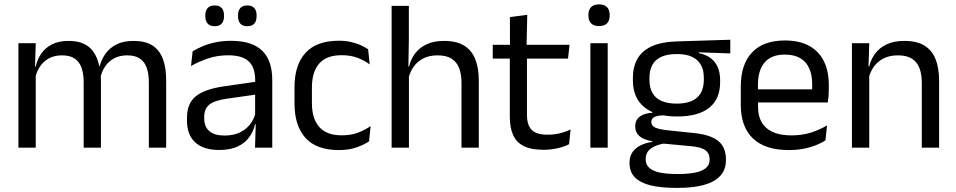

<svg xmlns="http://www.w3.org/2000/svg" viewBox="-20 -690 4467 897"><path d="M675.4 0V-305.7Q675.4 -344.2 665.7 -372.4Q656.1 -400.7 633.9 -416.1Q611.7 -431.4 574.1 -431.4Q538.6 -431.4 512.5 -417.1Q486.4 -402.7 470.4 -378.3Q454.4 -353.9 448 -322.9L435.5 -380.5H445.6Q453.6 -411.8 472.7 -438.8Q491.7 -465.9 524.1 -482.4Q556.4 -498.9 604.5 -498.9Q658.9 -498.9 692.2 -477.5Q725.6 -456 741 -414.7Q756.3 -373.5 756.3 -314.5V0ZM66.1 0V-488.2H147L143.4 -370.8L147 -366.1V0ZM370.9 0V-305.6Q370.9 -344.1 361.3 -372.4Q351.6 -400.7 329.5 -416.1Q307.4 -431.4 269.8 -431.4Q234 -431.4 208 -417Q181.9 -402.5 165.9 -377.8Q150 -353 143.5 -321.5L128.7 -378.9H146.7Q153.9 -412.1 172.5 -439.3Q191.2 -466.5 222.7 -482.7Q254.3 -498.9 299.9 -498.9Q367.6 -498.9 402.7 -464.1Q437.9 -429.2 447 -361.9Q449.3 -352 450.4 -340.3Q451.5 -328.6 451.5 -317.1V0Z M1171.4 0 1175 -118.6 1171.9 -131.1V-286.5L1172.3 -314.9Q1172.3 -374.3 1142.2 -403Q1112 -431.7 1046.4 -431.7Q994.2 -431.7 950.4 -416.5Q906.6 -401.3 872.4 -381.5L880 -450.4Q899.1 -462 925.4 -473.3Q951.7 -484.7 985.3 -492Q1018.9 -499.3 1059.3 -499.3Q1111.8 -499.3 1148.6 -486.6Q1185.4 -473.9 1208.2 -449.9Q1231 -425.8 1241.5 -392Q1252 -358.1 1252 -316.2V0ZM1003.4 10.7Q930.9 10.7 892.3 -24.6Q853.6 -60 853.6 -125.7V-140Q853.6 -207.4 895.3 -240.7Q937 -274.1 1028.2 -286.9L1182.5 -309.2L1186.9 -249.8L1038 -228.6Q982.2 -220.7 958.2 -201.4Q934.1 -182 934.1 -144.5V-136.6Q934.1 -97.9 957.9 -77.4Q981.7 -56.8 1029.1 -56.8Q1070.9 -56.8 1100.9 -71.4Q1130.9 -86 1149.4 -110.5Q1168 -135.1 1174.5 -165.2L1187.2 -109.8H1171.7Q1164.6 -77.8 1145.3 -50.3Q1126.1 -22.8 1091.5 -6.1Q1056.9 10.7 1003.4 10.7ZM982.7 -567.5Q961.1 -567.5 950.2 -579.7Q939.2 -591.9 939.2 -614.6V-618Q939.2 -640.4 950.2 -652.4Q961.1 -664.5 982.7 -664.5Q1005.1 -664.5 1015.8 -652.4Q1026.6 -640.4 1026.6 -618V-614.6Q1026.6 -591.9 1015.8 -579.7Q1005.1 -567.5 982.7 -567.5ZM1135.4 -567.5Q1113.5 -567.5 1102.7 -579.7Q1092 -591.9 1092 -614.6V-618Q1092 -640.4 1102.7 -652.4Q1113.5 -664.5 1135.4 -664.5Q1157.3 -664.5 1168.1 -652.4Q1178.8 -640.4 1178.8 -618V-614.6Q1178.8 -591.9 1168.1 -579.7Q1157.3 -567.5 1135.4 -567.5Z M1563.3 11.1Q1458.4 11.1 1407.2 -45.7Q1355.9 -102.4 1355.9 -206.6V-282.3Q1355.9 -386.8 1407.4 -443.2Q1458.8 -499.7 1563.3 -499.7Q1594.4 -499.7 1619.9 -493.8Q1645.5 -487.8 1665.7 -478.7Q1685.9 -469.5 1699.9 -459.7L1707.1 -389.1Q1683.3 -407.1 1651.2 -419.6Q1619.1 -432.1 1575.4 -432.1Q1505.6 -432.1 1471.4 -393.2Q1437.2 -354.4 1437.2 -280.7V-208.7Q1437.2 -136.1 1471.4 -97Q1505.6 -57.8 1575.7 -57.8Q1620.3 -57.8 1653.2 -70.5Q1686.1 -83.1 1711.5 -100.9L1704.2 -29.5Q1681.9 -14.4 1646.5 -1.7Q1611.1 11.1 1563.3 11.1Z M2136 0V-303.7Q2136 -343 2125.2 -371.5Q2114.5 -399.9 2090.2 -415.7Q2065.8 -431.4 2024.1 -431.4Q1985.5 -431.4 1957.4 -417Q1929.4 -402.5 1912.1 -377.8Q1894.8 -353.1 1887.8 -321.6L1870.1 -378.9H1890.9Q1898.6 -412.1 1918.6 -439.3Q1938.6 -466.5 1972.3 -482.7Q2006 -498.9 2054.5 -498.9Q2112.7 -498.9 2148.2 -477.1Q2183.8 -455.2 2200.3 -413.8Q2216.9 -372.3 2216.9 -312.6V0ZM1809.6 0V-662.5H1890.1V-503.7L1887.7 -363.3L1890.5 -357.1V0Z M2518.4 9.8Q2462 9.8 2427.6 -7.2Q2393.2 -24.2 2377.5 -58.6Q2361.8 -93 2361.8 -144.6V-452.3H2441.9V-153.9Q2441.9 -105.9 2463.9 -83.3Q2485.9 -60.7 2538.1 -60.7Q2567.5 -60.7 2594.8 -67.1Q2622.1 -73.5 2645.8 -85.5L2638.6 -16.1Q2614.8 -3.9 2583.4 3Q2551.9 9.8 2518.4 9.8ZM2282.1 -416.2V-480.8H2640.9L2633.7 -416.2ZM2362.6 -473.1 2362.2 -610.1 2443.3 -620.7 2439.9 -473.1Z M2738.2 0V-488.2H2819.1V0ZM2778.7 -568.2Q2753.7 -568.2 2741.3 -581.2Q2728.9 -594.3 2728.9 -617.7V-620.2Q2728.9 -643.5 2741.3 -656.6Q2753.7 -669.6 2778.7 -669.6Q2803.7 -669.6 2816 -656.6Q2828.4 -643.5 2828.4 -620.2V-617.7Q2828.4 -593.9 2816 -581Q2803.7 -568.2 2778.7 -568.2Z M3143.2 -145.8Q3043.5 -145.8 2990.1 -189.3Q2936.8 -232.8 2936.8 -314.2V-326.3Q2936.8 -376.9 2957.5 -414.4Q2978.3 -451.9 3023.8 -473.2Q3069.4 -494.5 3143.1 -496.6L3391.8 -504.3V-440.5L3244.8 -445.6L3244.7 -441.8Q3279.2 -434.8 3301 -417.8Q3322.9 -400.9 3333.6 -375.3Q3344.3 -349.8 3344.3 -315.9V-305.2Q3344.3 -227.3 3293.4 -186.6Q3242.4 -145.8 3143.2 -145.8ZM3139.6 122.9H3151.2Q3196.2 122.9 3228.3 116.3Q3260.3 109.7 3277.8 95.1Q3295.3 80.6 3295.3 56.3V54.7Q3295.3 26.5 3275.2 11.7Q3255.1 -3.1 3206.2 -7.3L3068.1 -20.1L3090.9 -21Q3063 -16.8 3041.7 -7.9Q3020.5 0.9 3008.5 15.6Q2996.5 30.3 2996.5 52.4V53.5Q2996.5 79.2 3013.9 94.6Q3031.3 109.9 3063.4 116.4Q3095.6 122.9 3139.6 122.9ZM3134.9 187.7Q3069.2 187.7 3021.2 176.4Q2973.3 165 2947.2 139.7Q2921.1 114.4 2921.1 72.2V70.2Q2921.1 40.2 2935.3 20.1Q2949.5 0.1 2973.9 -11.5Q2998.2 -23.2 3027.9 -27L3027.6 -30.2Q2986.5 -37.1 2967.1 -54.2Q2947.6 -71.3 2947.6 -99V-99.5Q2947.6 -118.3 2956.2 -131.8Q2964.8 -145.3 2982.7 -153.3Q3000.6 -161.3 3028 -163.3V-173.3L3120.8 -150L3083.1 -151.2Q3048.9 -150.7 3035.9 -142.7Q3022.8 -134.8 3022.8 -119.7V-119.2Q3022.8 -102.4 3041.3 -93.9Q3059.8 -85.4 3104.6 -80.7L3222.8 -68.4Q3300.5 -60.3 3336 -31.1Q3371.5 -1.9 3371.5 55.2V57.6Q3371.5 103.2 3344.5 132Q3317.6 160.8 3267.9 174.2Q3218.3 187.7 3149.6 187.7ZM3142.1 -205.9Q3183.8 -205.9 3211.7 -218.3Q3239.7 -230.7 3253.9 -255.4Q3268.1 -280.1 3268.1 -315.8V-328Q3268.1 -363.2 3254.2 -387.5Q3240.3 -411.9 3212.9 -424.6Q3185.5 -437.4 3144.1 -437.4H3141.1Q3096 -437.4 3067.9 -423.7Q3039.7 -410 3026.9 -385.3Q3014.2 -360.6 3014.2 -327.4V-316.1Q3014.2 -280.2 3028.3 -255.5Q3042.4 -230.8 3070.9 -218.3Q3099.3 -205.9 3142.1 -205.9Z M3665.6 11.1Q3554.1 11.1 3497.5 -43.4Q3440.9 -97.8 3440.9 -199.7V-286.6Q3440.9 -389.4 3493.6 -445.1Q3546.2 -500.9 3647 -500.9Q3714.9 -500.9 3760.6 -475.7Q3806.2 -450.4 3829.2 -403.9Q3852.1 -357.4 3852.1 -293V-274.8Q3852.1 -259.1 3850.9 -243Q3849.7 -226.9 3847.5 -211.4H3773.2Q3774 -235.6 3774.2 -257.1Q3774.4 -278.6 3774.4 -296.4Q3774.4 -341 3760.1 -371.8Q3745.9 -402.6 3717.7 -418.8Q3689.4 -435 3647 -435Q3583.9 -435 3552.5 -398.5Q3521.1 -362.1 3521.1 -294.1V-247.4L3521.5 -237.5V-190.8Q3521.5 -160.4 3530.5 -135.9Q3539.5 -111.3 3558.6 -93.8Q3577.8 -76.2 3607.5 -66.8Q3637.3 -57.5 3678.7 -57.5Q3725.8 -57.5 3766.8 -70Q3807.8 -82.6 3843.9 -104.2L3836.3 -34Q3804.1 -13.5 3760.9 -1.2Q3717.8 11.1 3665.6 11.1ZM3483.6 -211.4V-272.7H3830.4V-211.4Z M4286.5 0V-303.7Q4286.5 -343 4275.7 -371.5Q4265 -399.9 4240.7 -415.7Q4216.3 -431.4 4174.6 -431.4Q4136.1 -431.4 4107.8 -417Q4079.5 -402.5 4062 -377.8Q4044.5 -353 4037.5 -321.5L4023 -378.9H4040.7Q4048.3 -412.1 4068.3 -439.3Q4088.3 -466.5 4122.1 -482.7Q4155.9 -498.9 4205 -498.9Q4263.2 -498.9 4298.7 -477.1Q4334.3 -455.2 4350.8 -413.8Q4367.4 -372.3 4367.4 -312.6V0ZM3960.1 0V-488.2H4041L4037.4 -371.1L4041 -366.3V0Z"/></svg>

Font: Anek Bangla Medium
Style: Regular
Weight: 500
Designer: Sulekha Rajkumar (Bangla), Yesha Goshar (Latin)
Foundry: Ek Type
Version: Version 1.003